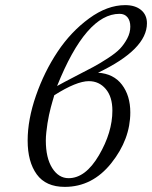

<svg xmlns="http://www.w3.org/2000/svg" viewBox="-20 -718 594 750"><path d="M203 -382Q228 -396 274.5 -420Q321 -444 344.5 -456.5Q368 -469 400.5 -490Q433 -511 449 -528Q465 -545 477 -567.5Q489 -590 489 -614Q489 -637 478 -650.5Q467 -664 447 -664Q316 -664 203 -382ZM88 -169Q88 -251 120.5 -344.5Q153 -438 205 -516Q257 -594 328 -646Q399 -698 469 -698Q508 -698 531 -679Q554 -660 554 -627Q554 -525 363 -434Q424 -430 456.5 -387Q489 -344 489 -279Q489 -174 415 -81Q341 12 233 12Q159 12 123.5 -37Q88 -86 88 -169ZM248 -22Q314 -22 366.5 -111.5Q419 -201 419 -286Q419 -340 393 -370.5Q367 -401 327 -401Q279 -401 192 -346L190 -339Q188 -332 185 -322Q182 -312 178.5 -298.5Q175 -285 171.5 -269Q168 -253 165.5 -236.5Q163 -220 161 -202Q159 -184 159 -169Q159 -101 184 -61.5Q209 -22 248 -22Z"/></svg>

Font: Linux Libertine O
Style: Italic
Weight: 400
Italic angle: -12°
Designer: Philipp H. Poll
Foundry: Philipp H. Poll
Version: Version 5.1.6